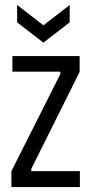

<svg xmlns="http://www.w3.org/2000/svg" viewBox="-20 -754 368 774"><path d="M26 0V-64L223 -455V-465H30V-528H301V-464L106 -73V-64H302V0ZM49 -734 155 -652 261 -734V-664L155 -582L49 -664Z"/></svg>

Font: Bricolage Grotesque 24pt Condensed Light
Style: Regular
Weight: 300
Width: 3
Designer: Mathieu Triay
Foundry: Atelier Triay
Version: Version 1.001;gftools[0.9.33.dev8+g029e19f]